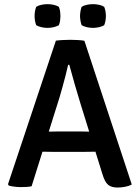

<svg xmlns="http://www.w3.org/2000/svg" viewBox="-20 -874 657 902"><path d="M242.5 -683Q256 -685 276 -686Q296 -687 310.5 -687Q324 -687 344 -686Q364 -685 376.5 -682.5L599 -7.5Q586.5 0 568 3.5Q549.5 7 531.5 7Q503.5 7 488 -5.8Q472.5 -18.5 461.5 -55L359 -384Q345.5 -427 331.2 -477.5Q317 -528 305.5 -569.5H300Q295 -546.5 287.8 -518.2Q280.5 -490 273 -463.2Q265.5 -436.5 259.5 -416L128.5 1Q117.5 3.5 104.8 4.2Q92 5 78 5Q63.5 5 48 3Q32.5 1 21.5 -2L17.5 -8.5ZM234 -160.5Q229 -160.5 215.8 -160.8Q202.5 -161 189 -161.2Q175.5 -161.5 170.5 -161.5H114L150 -255.5H200Q205 -255.5 217 -255.8Q229 -256 240.8 -256.2Q252.5 -256.5 257.5 -256.5H352Q357.5 -256.5 369.2 -256.2Q381 -256 393.5 -255.8Q406 -255.5 411 -255.5H462L493 -161.5H437Q431.5 -161.5 418 -161.2Q404.5 -161 391 -160.8Q377.5 -160.5 372.5 -160.5ZM417 -743Q403 -743 388.5 -746.2Q374 -749.5 363.5 -755.5Q359.5 -766.5 357.8 -778.2Q356 -790 356 -798.5Q356 -808 357.8 -819.5Q359.5 -831 363.5 -842Q374 -848.5 388.5 -851.5Q403 -854.5 417 -854.5Q430.5 -854.5 445 -851.5Q459.5 -848.5 469.5 -842Q474 -831 475.8 -819.5Q477.5 -808 477.5 -798.5Q477.5 -790 475.8 -778.2Q474 -766.5 469.5 -755.5Q459.5 -749.5 445 -746.2Q430.5 -743 417 -743ZM203 -743Q189.5 -743 175 -746.2Q160.5 -749.5 150 -755.5Q146 -766.5 144.2 -778.2Q142.5 -790 142.5 -798.5Q142.5 -808 144.2 -819.5Q146 -831 150 -842Q160.5 -848.5 175 -851.5Q189.5 -854.5 203 -854.5Q217 -854.5 231.5 -851.5Q246 -848.5 256.5 -842Q261 -831 262.5 -819.5Q264 -808 264 -798.5Q264 -790 262.5 -778.2Q261 -766.5 256.5 -755.5Q246 -749.5 231.5 -746.2Q217 -743 203 -743Z"/></svg>

Font: Signika Light Medium
Style: Regular
Weight: 500
Version: Version 2.003;gftools[0.9.32]